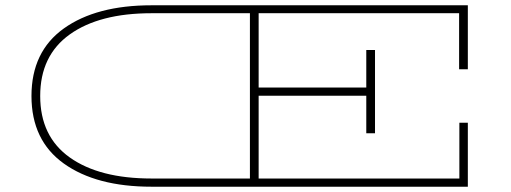

<svg xmlns="http://www.w3.org/2000/svg" viewBox="-20 -706 1934 726"><path d="M1716 -444V-656H958V-375H1365V-517H1398V-202H1365V-344H958V-31H1717V-242H1749V0H553Q344 0 221.5 -87.5Q99 -175 99 -343Q99 -511 221.5 -598.5Q344 -686 553 -686H1749V-444ZM925 -656H553Q356 -656 244 -576Q132 -496 132 -343Q132 -190 244 -110.5Q356 -31 553 -31H925Z"/></svg>

Font: BioRhyme Expanded ExtraLight
Style: Regular
Weight: 275
Width: 7
Designer: Aoife Mooney
Foundry: Aoife Mooney Type
Version: Version 1.001